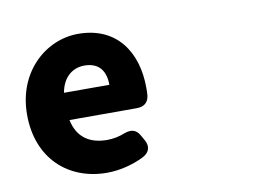

<svg xmlns="http://www.w3.org/2000/svg" viewBox="-67 -648 1135 808"><g transform="rotate(-10 500.0 -244.5)"><path d="M330 54C380 54 438 41 488 16C519 0 525 -26 509 -54L497 -75C482 -103 460 -108 430 -97C405 -87 380 -82 354 -82C282 -82 228 -114 212 -192H500C530 -192 550 -207 553 -238C554 -248 554 -258 554 -269C554 -424 474 -543 310 -543C173 -543 40 -429 40 -245C40 -56 166 54 330 54ZM209 -309C221 -376 264 -407 313 -407C378 -407 403 -365 403 -309Z"/></g></svg>

Font: コーポレート・ロゴ（ラウンド）ver3 Bold
Style: Regular
Weight: 700
Designer: [KANA_main] LOGOTYPE.JP [Source Han Sans] Ryoko NISHIZUKA 西塚涼子 (kana, bopomofo & ideographs); Paul D. Hunt (Latin, Greek
Version: Version 12.001;FEAKit 1.0